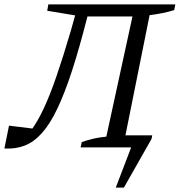

<svg xmlns="http://www.w3.org/2000/svg" viewBox="-38 -671 818 874"><path d="M755 -625Q729 -617 702 -611.5Q675 -606 643 -602L533 -55H655L652 -39L526 183H489L559 0H329L334 -24Q361 -34 388 -40Q415 -46 446 -49L565 -596H360Q324 -454 290.5 -351Q257 -248 223.5 -177.5Q190 -107 153.5 -66Q117 -25 75 -8.5Q33 8 -18 5L3 -99L142 -82L101 -74Q132 -115 161 -177Q190 -239 220 -326.5Q250 -414 285 -533L304 -601L177 -622L182 -651H760Z"/></svg>

Font: Piazzolla 24pt
Style: Italic
Weight: 400
Italic angle: -11.3°
Designer: Juan Pablo del Peral
Foundry: Huerta Tipografica
Version: Version 2.005